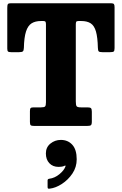

<svg xmlns="http://www.w3.org/2000/svg" viewBox="-20 -770 744 1174"><path d="M163 -24V-90.5Q163 -105 167.5 -109.2Q172 -113.5 185.5 -113.5H231Q250.5 -113.5 255.8 -119.2Q261 -125 261 -144.5V-621.5Q261 -632 258.2 -636.8Q255.5 -641.5 245 -641.5H231Q195.5 -641.5 173 -627.2Q150.5 -613 139 -577.2Q127.5 -541.5 126 -477.5Q125.5 -461 119.8 -456Q114 -451 96.5 -451H48.5Q34 -451 29.2 -455Q24.5 -459 24.5 -473V-721.5Q24.5 -738 27.5 -744Q30.5 -750 47 -750H660Q672.5 -750 676.5 -745Q680.5 -740 680.5 -726V-476Q680.5 -459 675.2 -455Q670 -451 652.5 -451H606Q588 -451 583.5 -456Q579 -461 578.5 -477.5Q577 -541.5 566.8 -577.2Q556.5 -613 534.8 -627.2Q513 -641.5 476.5 -641.5H460Q448.5 -641.5 446 -636.5Q443.5 -631.5 443.5 -620V-150.5Q443.5 -128 448.2 -120.8Q453 -113.5 475 -113.5H515Q531.5 -113.5 536.5 -108.2Q541.5 -103 541.5 -87V-26Q541.5 -8.5 535.5 -4.2Q529.5 0 513 0H189Q173.5 0 168.2 -4Q163 -8 163 -24ZM260.5 168Q260.5 130.5 288.2 108Q316 85.5 352 85.5Q395 85.5 422 115Q449 144.5 449 204Q449 252 422.8 291Q396.5 330 358.2 354.8Q320 379.5 284 383.5Q276.5 384.5 273.8 382.8Q271 381 271 372.5V333Q271 324.5 281 323Q314.5 319 343.5 295Q372.5 271 380.5 247Q382.5 239.5 374 244Q361 250.5 338.5 250.5Q303 250.5 281.8 228Q260.5 205.5 260.5 168Z"/></svg>

Font: Besley* Narrow Heavy
Style: Regular
Weight: 800
Width: 4
Designer: Owen Earl
Foundry: indestructible type*
Version: Version 3.000; ttfautohint (v1.8.3)